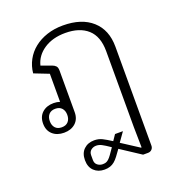

<svg xmlns="http://www.w3.org/2000/svg" viewBox="-148 -672 983 1073"><g transform="rotate(-20 343.5 -135.5)"><path d="M291 283Q253 283 229 260Q205 237 205 196Q205 155 229 132Q253 109 291 109Q317 109 338 119.5Q359 130 390 150L413 116H460L421 171L523 237H527L525 116V-336Q525 -424 477 -467Q429 -510 344 -510Q269 -510 217.5 -476Q166 -442 152 -386L213 -364Q227 -359 235 -350.5Q243 -342 243 -323V-76Q243 -35 217 -11.5Q191 12 149 12Q107 12 81 -11.5Q55 -35 55 -76Q55 -117 81 -140.5Q107 -164 149 -164Q169 -164 186 -158V-325L99 -359Q103 -401 122.5 -437Q142 -473 174.5 -499Q207 -525 250.5 -539.5Q294 -554 346 -554Q457 -554 519.5 -498Q582 -442 582 -342V246Q582 260 573 269Q564 278 550 278H521L402 200Q387 221 375 237Q363 253 351 263Q339 273 324.5 278Q310 283 291 283ZM291 251Q302 251 310 248.5Q318 246 326.5 238.5Q335 231 345 217Q355 203 370 181L371 179Q339 157 323 149Q307 141 291 141Q274 141 260.5 151.5Q247 162 247 182V210Q247 230 260.5 240.5Q274 251 291 251ZM147 -21Q172 -21 185.5 -36Q199 -51 199 -76Q199 -101 185.5 -116Q172 -131 147 -131Q122 -131 108.5 -116Q95 -101 95 -76Q95 -51 108.5 -36Q122 -21 147 -21Z"/></g></svg>

Font: IBM Plex Sans Thai Looped Light
Style: Regular
Weight: 300
Designer: Mike Abbink, Paul van der Laan, Pieter van Rosmalen, Ben Mitchell, Mark Frömberg
Foundry: Bold Monday
Version: Version 1.1